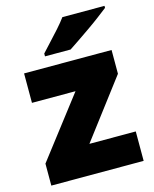

<svg xmlns="http://www.w3.org/2000/svg" viewBox="-115 -843 737 920"><g transform="rotate(-15 253.5 -383.0)"><path d="M482 0H24V-109L253 -407H37V-553H471V-435L252 -146H482ZM493 -756Q475 -742 448 -721.5Q421 -701 390 -679.5Q359 -658 330.5 -638.5Q302 -619 282 -606H155V-620Q172 -639 196 -664.5Q220 -690 244 -717Q268 -744 284 -766H493Z"/></g></svg>

Font: Noto Sans Gurmukhi UI Black
Style: Regular
Weight: 900
Designer: Jelle Bosma - Monotype Design Team
Foundry: Monotype Imaging Inc.
Version: Version 2.004; ttfautohint (v1.8.4.7-5d5b)